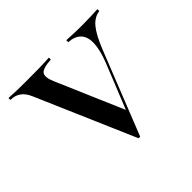

<svg xmlns="http://www.w3.org/2000/svg" viewBox="-113 -541 680 680"><g transform="rotate(-45 227.0 -201.5)"><path d="M227.4 11.3 66.9 -359.7Q57.3 -382.3 41.5 -394Q25.8 -405.6 2.4 -405.6V-415.3Q25.8 -413.7 46 -413.3Q66.1 -412.9 92.7 -412.9Q126.6 -412.9 153.2 -413.3Q179.8 -413.7 204.8 -415.3V-405.6Q162.9 -403.2 153.2 -389.9Q143.5 -376.6 158.9 -341.9L268.5 -87.1L261.3 -78.2L334.7 -260.5Q352.4 -306.5 353.6 -337.9Q354.8 -369.4 339.5 -386.3Q324.2 -403.2 291.9 -405.6V-415.3Q312.1 -414.5 326.6 -413.7Q341.1 -412.9 352.8 -412.9Q364.5 -412.9 377.4 -412.9Q398.4 -412.9 415.7 -413.7Q433.1 -414.5 447.6 -415.3V-405.6Q421 -402.4 400.8 -378.2Q380.6 -354 359.7 -301.6L235.5 11.3Z"/></g></svg>

Font: Playfair 144pt
Style: Regular
Weight: 400
Designer: Claus Eggers Sørensen
Foundry: Claus Eggers Sørensen
Version: Version 2.001;gftools[0.9.30]